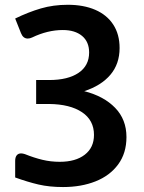

<svg xmlns="http://www.w3.org/2000/svg" viewBox="-20 -756 595 791"><path d="M501 -191.4Q501 -125 466.8 -78.6Q432.6 -32.2 373.5 -8.8Q314.5 14.6 239.7 14.6Q183.6 14.6 138.7 4.2Q93.8 -6.3 42.5 -24.9V-93.3Q42.5 -107.9 48.8 -116Q55.2 -124 66.9 -124Q73.7 -124 82.5 -121.1Q120.1 -106 154.5 -97.7Q189 -89.4 226.1 -89.4Q291.5 -89.4 329.3 -118.7Q367.2 -147.9 367.2 -200.2Q367.2 -260.7 317.9 -293.7Q268.6 -326.7 182.6 -327.6H128.9V-426.3H182.6Q259.8 -426.3 303.5 -455.8Q347.2 -485.4 347.2 -539.6Q347.2 -584 317.9 -608.2Q288.6 -632.3 238.8 -632.3Q176.3 -632.3 112.3 -601.6Q103 -597.2 94.2 -597.2Q75.2 -597.2 66.4 -619.6L42.5 -679.7Q96.7 -706.1 148.2 -721.2Q199.7 -736.3 259.3 -736.3Q324.2 -736.3 372.3 -715.6Q420.4 -694.8 446.5 -654.8Q472.7 -614.7 472.7 -558.1Q472.7 -492.7 434.8 -448Q397 -403.3 327.1 -380.4Q407.7 -359.9 454.3 -311.8Q501 -263.7 501 -191.4Z"/></svg>

Font: Lycee Sans SemiBold
Style: Regular
Weight: 600
Designer: Justin Alvin
Foundry: Alkove Design
Version: Version 1.030